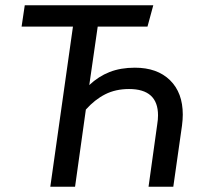

<svg xmlns="http://www.w3.org/2000/svg" viewBox="-20 -709 749 729"><path d="M674 -274Q674 -255 671 -232L638 0H544L577 -237Q580 -255 580 -271Q580 -371 470 -371Q419 -371 379.5 -351Q340 -331 306 -293L265 0H171L257 -608H62L74 -689H562L540 -608H351L319 -386Q354 -419 396 -435.5Q438 -452 492 -452Q577 -452 625.5 -404.5Q674 -357 674 -274Z"/></svg>

Font: Fira Sans
Style: Italic
Weight: 400
Italic angle: -8°
Designer: bBox Type GmbH & Carrois Corporate GbR & Edenspiekermann AG
Foundry: bBox Type GmbH & Carrois Corporate GbR & Edenspiekermann AG
Version: Version 4.301